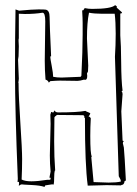

<svg xmlns="http://www.w3.org/2000/svg" viewBox="-20 -733 539 755"><path d="M325 -3Q314 -85 314 -269H312V-271Q312 -280 306 -280L204 -281Q194 -274 194 -271L193 -177Q193 -114 197 -62L196 -63Q193 -54 193 -34.5Q193 -15 191 -7Q190 -8 184 -8L158 -4L155 2Q138 -4 104 -5.5Q70 -7 65 -8Q59 -7 54 -2L55 -14Q55 -18 52 -18L49 -17L50 -30Q39 -302 39 -448Q39 -594 41 -696L55 -691Q107 -696 131 -696Q155 -696 160 -695Q175 -692 175 -666.5Q175 -641 181 -512H179Q178 -511 178 -506.5Q178 -502 183.5 -473Q189 -444 189 -431Q204 -428 222 -428L297 -431L300 -435Q305 -535 305 -597V-643Q305 -659 303 -693Q304 -692 306 -692Q308 -692 310 -696.5Q312 -701 314 -701Q328 -698 342 -698Q418 -698 433 -713L438 -708Q438 -710 440 -710Q439 -709 439 -703L460 -684Q459 -680 455 -680H453V-594Q456 -559 456.5 -487Q457 -415 462 -376Q460 -376 458 -374Q462 -370 462 -363L457 -295L462 -180L467 -178Q463 -175 463 -170L467 -153Q470 -123 475 -23L470 -21Q468 -6 459 -6L455 -4L399 -5ZM348 -17 407 -15Q438 -15 455 -19V-22Q455 -26 451 -32.5Q447 -39 447 -40L432 -510Q435 -556 435 -601Q435 -646 431 -679H379Q351 -679 330 -683Q322 -645 322 -581L327 -475L326 -452L322 -444L323 -435Q323 -419 315 -419Q312 -419 311 -420Q294 -415 285 -415L216 -416Q204 -416 178 -414L172 -408Q169 -417 159 -420Q156 -457 156 -494L158 -649Q158 -683 147 -683Q117 -678 78 -678L54 -679V-582Q53 -581 53 -573L54 -551L53 -512Q51 -502 51 -498L54 -423Q54 -422 52 -406L53 -407Q53 -356 60 -250.5Q67 -145 67 -107Q67 -69 65 -27Q79 -20 103.5 -20Q128 -20 166 -26H174Q179 -26 179 -30Q179 -34 178 -35L176 -32Q175 -33 175 -38L179 -58Q176 -89 176 -122L179 -246L178 -282L181 -292Q182 -293 183 -293Q184 -293 189 -290L195 -299Q197 -291 209 -291Q284 -291 316 -297Q320 -294 326 -292Q335 -289 335 -286L329 -275Q329 -273 330 -272L332 -275L337 -268Q335 -234 335 -199Q335 -127 341 -118Q341 -117 339 -115Z"/></svg>

Font: Londrina Sketch
Style: Regular
Weight: 400
Designer: Marcelo Magalhaes
Foundry: Marcelo Magalhaes
Version: Version 1.001 2011